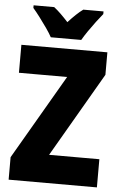

<svg xmlns="http://www.w3.org/2000/svg" viewBox="-61 -969 635 1012"><g transform="rotate(5 256.5 -463.5)"><path d="M491 0H24V-119L284 -566H29V-714H484V-595L225 -149H491ZM180 -767Q170 -786 150.5 -814Q131 -842 110.5 -869Q90 -896 75 -913V-927H184Q202 -913 220 -895.5Q238 -878 260 -854Q282 -878 301 -896Q320 -914 338 -927H445V-913Q430 -895 410 -868.5Q390 -842 371.5 -815Q353 -788 341 -767Z"/></g></svg>

Font: Noto Sans Myanmar Condensed Black
Style: Regular
Weight: 900
Width: 3
Designer: Monotype Design Team
Foundry: Monotype Imaging Inc.
Version: Version 2.107; ttfautohint (v1.8.4.7-5d5b)